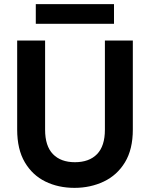

<svg xmlns="http://www.w3.org/2000/svg" viewBox="-20 -896 725 928"><path d="M340 12Q262 12 199.5 -18.5Q137 -49 100 -111.5Q63 -174 63 -270V-700H198V-269Q198 -190 236 -151Q274 -112 342 -112Q411 -112 449 -151Q487 -190 487 -269V-700H622V-270Q622 -174 584 -111.5Q546 -49 481.5 -18.5Q417 12 340 12ZM153 -781V-876H531V-781Z"/></svg>

Font: DM Sans
Style: Bold
Weight: 700
Designer: Colophon Foundry, Jonny Pinhorn
Foundry: Colophon Foundry
Version: Version 4.004; ttfautohint (v1.8.4.7-5d5b)